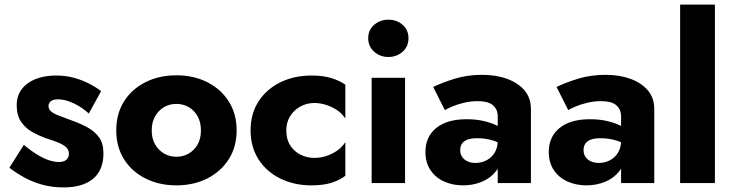

<svg xmlns="http://www.w3.org/2000/svg" viewBox="-20 -800 3203 839"><path d="M84 -167 21 -67Q52 -43 88 -23.5Q124 -4 166.5 7.5Q209 19 258 19Q341 19 386.5 -18.5Q432 -56 432 -130Q432 -173 413.5 -199Q395 -225 364.5 -242Q334 -259 298 -272Q264 -285 240.5 -293.5Q217 -302 204.5 -312Q192 -322 192 -337Q192 -350 202.5 -358Q213 -366 234 -366Q265 -366 302 -348.5Q339 -331 368 -304L422 -402Q395 -422 364.5 -437Q334 -452 299.5 -461Q265 -470 225 -470Q175 -470 136.5 -455Q98 -440 75.5 -411Q53 -382 53 -340Q53 -296 72 -268Q91 -240 120.5 -223.5Q150 -207 183 -195Q220 -184 241.5 -174Q263 -164 272 -153.5Q281 -143 281 -128Q281 -112 270 -102Q259 -92 236 -92Q220 -92 198 -98.5Q176 -105 147.5 -121.5Q119 -138 84 -167Z M488 -230Q488 -158 522 -104Q556 -50 616 -20Q676 10 751 10Q826 10 885.5 -20Q945 -50 979.5 -104Q1014 -158 1014 -230Q1014 -303 979.5 -357Q945 -411 885.5 -441Q826 -471 751 -471Q676 -471 616 -441Q556 -411 522 -357Q488 -303 488 -230ZM643 -230Q643 -266 658 -292Q673 -318 697 -332Q721 -346 751 -346Q780 -346 804.5 -332Q829 -318 843.5 -292Q858 -266 858 -230Q858 -194 843.5 -168.5Q829 -143 804.5 -129Q780 -115 751 -115Q721 -115 697 -129Q673 -143 658 -168.5Q643 -194 643 -230Z M1231 -230Q1231 -264 1247 -291Q1263 -318 1291.5 -334Q1320 -350 1353 -350Q1378 -350 1404 -342Q1430 -334 1452.5 -319Q1475 -304 1489 -282V-430Q1465 -447 1429 -458.5Q1393 -470 1341 -470Q1265 -470 1204.5 -440Q1144 -410 1109.5 -356.5Q1075 -303 1075 -230Q1075 -158 1109.5 -104Q1144 -50 1204.5 -20Q1265 10 1341 10Q1393 10 1429 -1.5Q1465 -13 1489 -32V-179Q1475 -157 1453.5 -142Q1432 -127 1406.5 -118.5Q1381 -110 1353 -110Q1320 -110 1291.5 -125Q1263 -140 1247 -166.5Q1231 -193 1231 -230Z M1589 -633Q1589 -597 1615 -574Q1641 -551 1677 -551Q1714 -551 1739.5 -574Q1765 -597 1765 -633Q1765 -669 1739.5 -691.5Q1714 -714 1677 -714Q1641 -714 1615 -691.5Q1589 -669 1589 -633ZM1604 -460V0H1750V-460Z M1991 -144Q1991 -161 1999 -172.5Q2007 -184 2023 -190Q2039 -196 2066 -196Q2101 -196 2132.5 -186.5Q2164 -177 2188 -159V-226Q2176 -239 2152 -251Q2128 -263 2094.5 -271Q2061 -279 2019 -279Q1933 -279 1886 -240.5Q1839 -202 1839 -136Q1839 -89 1861.5 -56Q1884 -23 1921.5 -6.5Q1959 10 2003 10Q2047 10 2085 -5.5Q2123 -21 2147 -51.5Q2171 -82 2171 -126L2155 -186Q2155 -154 2141 -132Q2127 -110 2105 -99Q2083 -88 2057 -88Q2039 -88 2024 -94.5Q2009 -101 2000 -113.5Q1991 -126 1991 -144ZM1924 -319Q1934 -325 1956 -334.5Q1978 -344 2007.5 -351Q2037 -358 2068 -358Q2089 -358 2105.5 -354Q2122 -350 2133 -341Q2144 -332 2149.5 -319.5Q2155 -307 2155 -290V0H2300V-324Q2300 -372 2272 -405Q2244 -438 2196 -455.5Q2148 -473 2087 -473Q2022 -473 1967 -456Q1912 -439 1873 -420Z M2530 -144Q2530 -161 2538 -172.5Q2546 -184 2562 -190Q2578 -196 2605 -196Q2640 -196 2671.5 -186.5Q2703 -177 2727 -159V-226Q2715 -239 2691 -251Q2667 -263 2633.5 -271Q2600 -279 2558 -279Q2472 -279 2425 -240.5Q2378 -202 2378 -136Q2378 -89 2400.5 -56Q2423 -23 2460.5 -6.5Q2498 10 2542 10Q2586 10 2624 -5.5Q2662 -21 2686 -51.5Q2710 -82 2710 -126L2694 -186Q2694 -154 2680 -132Q2666 -110 2644 -99Q2622 -88 2596 -88Q2578 -88 2563 -94.5Q2548 -101 2539 -113.5Q2530 -126 2530 -144ZM2463 -319Q2473 -325 2495 -334.5Q2517 -344 2546.5 -351Q2576 -358 2607 -358Q2628 -358 2644.5 -354Q2661 -350 2672 -341Q2683 -332 2688.5 -319.5Q2694 -307 2694 -290V0H2839V-324Q2839 -372 2811 -405Q2783 -438 2735 -455.5Q2687 -473 2626 -473Q2561 -473 2506 -456Q2451 -439 2412 -420Z M2952 -780V0H3104V-780Z"/></svg>

Font: Glinicke Jost Bold
Style: Bold
Weight: 700
Version: Version 3.710